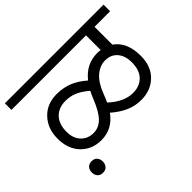

<svg xmlns="http://www.w3.org/2000/svg" viewBox="-172 -844 1148 1148"><g transform="rotate(-45 402.0 -270.5)"><path d="M570.8 -126Q628.4 -126 662.1 -160.9Q695.8 -195.8 695.8 -260.7Q695.8 -316.4 667.7 -349.4Q639.6 -382.3 589.8 -382.3Q545.9 -382.3 507.1 -348.9Q468.3 -315.4 442.9 -247.6Q432.1 -218.8 420.9 -195.3Q496.6 -126 570.8 -126ZM234.9 -123.5Q280.3 -123.5 314 -158Q347.7 -192.4 377.4 -268.1Q386.7 -291.5 399.4 -316.4Q360.4 -349.6 326.2 -364.3Q292 -378.9 252 -378.9Q193.4 -378.9 159.4 -343Q125.5 -307.1 125.5 -244.1Q125.5 -188 156.2 -155.8Q187 -123.5 234.9 -123.5ZM576.7 -61.5Q525.9 -61.5 481 -81.1Q436 -100.6 389.6 -140.6Q332 -60.1 238.3 -60.1Q159.7 -60.1 109.1 -112.3Q58.6 -164.6 58.6 -252.4Q58.6 -336.4 109.4 -390.6Q160.2 -444.8 242.7 -444.8Q298.3 -444.8 344.2 -426.3Q390.1 -407.7 433.6 -369.1Q495.1 -446.8 586.9 -446.8Q603.5 -446.8 615.7 -444.8V-568.8H-14.6V-624.5H819.8V-568.8H688V-418Q761.2 -367.7 761.2 -249.5Q761.2 -163.1 709.5 -112.3Q657.7 -61.5 576.7 -61.5ZM60.5 35.6Q60.5 13.7 72.8 0.2Q85 -13.2 106.9 -13.2Q129.4 -13.2 141.6 0.2Q153.8 13.7 153.8 35.6Q153.8 57.1 141.6 70.8Q129.4 84.5 106.9 84.5Q85 84.5 72.8 70.8Q60.5 57.1 60.5 35.6Z"/></g></svg>

Font: Khula Regular
Style: Regular
Weight: 400
Designer: Erin McLaughlin, Steve Matteson
Version: Version 1.000;PS 1.0;hotconv 1.0.72;makeotf.lib2.5.5900